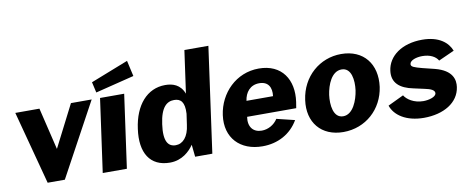

<svg xmlns="http://www.w3.org/2000/svg" viewBox="-65 -1032 3270 1332"><g transform="rotate(-10 1570.5 -366.0)"><path d="M582 -516H436L285 -220L214 -516H44L181 0H302Z M870 -737 605 -633 622 -558 895 -626ZM811 -516H641L569 0H739Z M1042 10C1127 10 1182 -43 1211 -86L1220 0H1341L1444 -742H1275L1233 -442C1207 -510 1153 -526 1101 -526C973 -526 884 -423 862 -260C838 -93 902 10 1042 10ZM1102 -102C1049 -102 1017 -142 1034 -262C1050 -381 1094 -413 1144 -413C1190 -413 1218 -387 1213 -304L1202 -228C1192 -145 1152 -102 1102 -102Z M1623 -210H1969L1976 -253C1998 -406 1923 -526 1760 -526C1600 -526 1480 -403 1459 -251C1437 -93 1537 10 1694 10C1802 10 1894 -39 1947 -130L1820 -161C1796 -123 1753 -98 1707 -98C1648 -98 1612 -139 1623 -210ZM1638 -320C1646 -378 1681 -425 1746 -425C1809 -425 1833 -381 1825 -320Z M2264 10C2421 10 2543 -101 2565 -255C2586 -412 2499 -526 2340 -526C2189 -526 2062 -417 2040 -255C2018 -100 2108 10 2264 10ZM2281 -98C2210 -98 2201 -193 2210 -261C2220 -330 2254 -420 2325 -420C2395 -420 2405 -330 2396 -261C2386 -193 2351 -98 2281 -98Z M2831 10C2970 10 3077 -53 3092 -161C3099 -210 3087 -279 2964 -311L2879 -332C2824 -347 2800 -354 2803 -374C2806 -400 2851 -414 2892 -414C2947 -414 2986 -393 3003 -363L3114 -413C3091 -473 3029 -526 2911 -526C2768 -526 2670 -454 2657 -352C2646 -269 2699 -223 2794 -204L2871 -187C2910 -179 2941 -167 2938 -143C2934 -118 2884 -105 2847 -105C2780 -105 2732 -139 2714 -169L2603 -116C2626 -46 2706 10 2831 10Z"/></g></svg>

Font: United Sans ExtraBold
Style: Italic
Weight: 800
Italic angle: -8°
Designer: Pablo Impallari, Rodrigo Fuenzalida (Modified by Dan O. Williams)
Version: Version 1.000;PS 001.000;hotconv 1.0.88;makeotf.lib2.5.64775